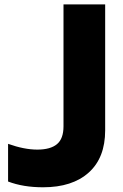

<svg xmlns="http://www.w3.org/2000/svg" viewBox="-20 -791 544 846"><path d="M15.6 8.8V-157.2Q86.9 -131.8 144.5 -131.8Q202.1 -131.8 231 -155.8Q259.8 -179.7 259.8 -234.4V-771.5H443.4V-216.8Q443.4 -95.7 371.1 -30.8Q298.8 34.2 169.9 34.2Q82 34.2 15.6 8.8Z"/></svg>

Font: GenEi M Gothic v2 Heavy
Style: Regular
Weight: 800
Version: Version 2.0